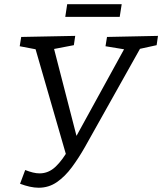

<svg xmlns="http://www.w3.org/2000/svg" viewBox="-20 -866 760 899"><path d="M73.9 -5.6 98 -69.9Q117.7 -62.2 134.2 -58.2Q150.7 -54.2 165.4 -54.2Q207.4 -54.2 240.3 -85.5Q273.3 -116.8 303.3 -170.8L291.2 -135L142.9 -648.2L159.9 -632.8L72.3 -649.5L79.3 -693L332.2 -698L325.8 -654.5L216.2 -633.5L228.6 -654.6L340.8 -219.6L330.4 -215.6L569.5 -650.9L573.2 -633.2L474 -649.5L481 -693L719.7 -698L713.4 -654.5L619.1 -633.8L642.8 -650.5L377.5 -177.3Q348.8 -126.6 316.6 -83.1Q284.4 -39.6 246.4 -13.3Q208.4 13 161 13Q141.7 13 119.6 8.2Q97.6 3.4 73.9 -5.6ZM549.8 -846.2 540.5 -787H285.6L294.6 -846.2Z"/></svg>

Font: Bitter Thin
Style: Italic
Weight: 100
Italic angle: -9°
Designer: Sol Matas, and Bitter project Authors
Foundry: Sol Matas
Version: Version 2.002